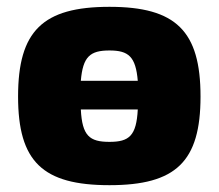

<svg xmlns="http://www.w3.org/2000/svg" viewBox="-20 -531 641 563"><path d="M301 -511C105 -511 33 -440 33 -248C33 -57 105 12 301 12C496 12 568 -57 568 -248C568 -440 496 -511 301 -511ZM301 -383C357 -383 378 -365 384 -294H217C223 -365 244 -383 301 -383ZM301 -115C242 -115 221 -133 217 -210H384C380 -133 359 -115 301 -115Z"/></svg>

Font: Exo 2 Extra Bold
Style: Regular
Weight: 800
Designer: Natanael Gama
Version: Version 1.001;PS 001.001;hotconv 1.0.88;makeotf.lib2.5.64775